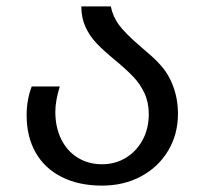

<svg xmlns="http://www.w3.org/2000/svg" viewBox="-20 -570 640 602"><path d="M63.5 -209Q63.5 -256.5 79.5 -299H167.5Q153.5 -254 153.5 -219.5Q153.5 -171 171.8 -133.8Q190 -96.5 223.5 -75.8Q257 -55 300 -55Q341.5 -55 375 -75.5Q408.5 -96 427.5 -131.8Q446.5 -167.5 446.5 -212Q446.5 -248.5 433.2 -277.2Q420 -306 398 -329.2Q376 -352.5 339.5 -382.5Q304.5 -411.5 283 -434Q261.5 -456.5 248.2 -485.2Q235 -514 235 -550H327.5Q333.5 -518.5 352.8 -492.2Q372 -466 419 -425.5Q438 -409.5 454.2 -395Q470.5 -380.5 481 -368.5Q508.5 -339 523.2 -298.8Q538 -258.5 538 -213Q538 -149 507.2 -97.5Q476.5 -46 422.2 -17Q368 12 300 12Q227.5 12 174 -14.8Q120.5 -41.5 92 -91.2Q63.5 -141 63.5 -209Z"/></svg>

Font: JuliaMono
Style: Regular
Weight: 400
Monospace: yes
Designer: cormullion
Foundry: corm
Version: Version 0.055; ttfautohint (v1.8.4)